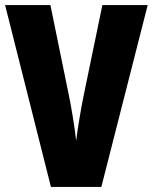

<svg xmlns="http://www.w3.org/2000/svg" viewBox="-20 -734 600 754"><path d="M560 -714H382L309 -361C299 -314 284 -224 279 -181C275 -224 260 -315 250 -362L178 -714H0L180 0H378Z"/></svg>

Font: Noto Sans Armenian ExtraCondensed Black
Style: Regular
Weight: 900
Width: 2
Designer: Monotype Design Team
Foundry: Monotype Imaging Inc.
Version: Version 2.008